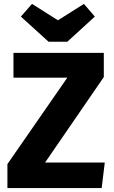

<svg xmlns="http://www.w3.org/2000/svg" viewBox="-20 -964 584 984"><path d="M512 -569 211 -131H517L501 0H18V-123L325 -566H49V-693H512ZM466 -879 325 -750H229L87 -879L144 -944L277 -860L410 -944Z"/></svg>

Font: Fira Sans BGR
Style: Bold
Weight: 700
Designer: bBox Type GmbH & Carrois Corporate GbR & Edenspiekermann AG
Foundry: bBox Type GmbH & Carrois Corporate GbR & Edenspiekermann AG
Version: Version 4.301